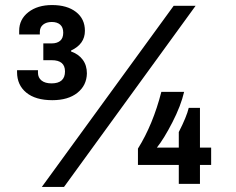

<svg xmlns="http://www.w3.org/2000/svg" viewBox="-20 -721 927 753"><path d="M185.1 -328.1Q119.1 -328.1 83 -357.9Q46.9 -387.7 46.9 -438V-445.8H128.9V-436Q128.9 -416.5 142.8 -405.3Q156.7 -394 182.1 -394Q234.9 -394 234.9 -440.9Q234.9 -484.9 183.1 -484.9H149.9V-550.8H183.1Q203.6 -550.8 215.8 -561Q228 -571.3 228 -592.8Q228 -613.8 216.1 -624.3Q204.1 -634.8 183.1 -634.8Q162.1 -634.8 149.2 -624.5Q136.2 -614.3 136.2 -595.2V-585.9H55.2V-600.1Q55.2 -645 91.1 -673.1Q127 -701.2 184.1 -701.2Q243.2 -701.2 278.1 -674.1Q313 -647 313 -600.1Q313 -548.3 258.8 -522.9V-519Q288.1 -508.8 304.4 -486.8Q320.8 -464.8 320.8 -433.1Q319.8 -385.7 283.4 -356.9Q247.1 -328.1 185.1 -328.1ZM144 12.2 661.1 -698.2H747.1L231 12.2ZM681.2 0V-74.2H521V-138.2Q580.1 -232.9 612.8 -360.8H702.1Q689.5 -306.2 656.2 -241.5Q623 -176.8 595.2 -142.1H681.2V-203.1Q711.9 -263.2 720.2 -297.9H764.2V-142.1H808.1V-74.2H764.2V0Z"/></svg>

Font: Archivo
Style: Bold
Weight: 700
Designer: Hector Gatti
Foundry: Omnibus-Type
Version: Version 2.001